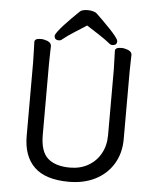

<svg xmlns="http://www.w3.org/2000/svg" viewBox="-60 -943 830 1012"><g transform="rotate(5 355.0 -437.0)"><path d="M209 -724Q201 -730 201 -742Q201 -749 213 -765Q225 -781 244 -802Q283 -844 322 -881Q333 -892 364 -892Q378 -892 391.5 -888.5Q405 -885 412 -878Q424 -866 444 -847Q493 -799 517 -769Q532 -750 532 -742Q532 -730 524 -724Q518 -720 508 -720Q498 -720 491 -727Q466 -747 433 -768.5Q400 -790 367 -811Q334 -790 300.5 -768.5Q267 -747 242 -727Q235 -720 225 -720Q215 -720 209 -724ZM527 -245V-591Q527 -605 526 -625Q524 -667 524 -691Q524 -701 535 -706Q544 -709 558.5 -709Q573 -709 592 -702Q613 -693 613 -677Q613 -665 612 -640Q611 -615 611 -590V-232Q611 -157 577 -100.5Q543 -44 482.5 -13Q422 18 342 18Q219 18 159.5 -39Q100 -96 100 -204V-592Q100 -623 98.5 -653.5Q97 -684 97 -701Q97 -711 108 -716Q117 -719 131.5 -719Q146 -719 165 -712Q186 -703 186 -686Q186 -674 185 -645Q184 -616 184 -590V-216Q184 -128 224.5 -92.5Q265 -57 342 -57Q396 -57 438 -81Q480 -105 503.5 -147.5Q527 -190 527 -245Z"/></g></svg>

Font: Moon Stars Kai
Style: Bold
Weight: 700
Designer: GuiWonder
Version: Version 1.101